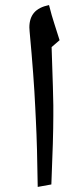

<svg xmlns="http://www.w3.org/2000/svg" viewBox="-20 -733 320 763"><path d="M185.1 -545.9Q191.9 -347.7 191.9 -314.9V-272Q191.9 -185.5 184.1 0L129.9 9.8Q127.9 -149.4 122.6 -254.9L120.1 -306.2Q114.7 -424.8 97.7 -607.9L96.7 -624Q96.7 -660.6 115.5 -682.6Q134.3 -704.6 174.8 -712.9Q186 -668.5 195.8 -639.2L216.8 -573.2Z"/></svg>

Font: Droid Persian Naskh
Style: Regular
Weight: 400
Designer: Pascal Zoghbi
Foundry: Ascender Corporation
Version: Version 1.00